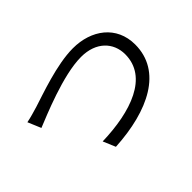

<svg xmlns="http://www.w3.org/2000/svg" viewBox="-105 -938 1210 1210"><g transform="rotate(-45 500.0 -333.5)"><path d="M77 -522 114 -434C192 -465 444 -574 607 -574C741 -574 816 -493 816 -389C816 -186 586 -108 327 -101L362 -18C668 -35 904 -150 904 -388C904 -554 773 -649 609 -649C464 -649 270 -577 186 -551C149 -540 113 -529 77 -522Z"/></g></svg>

Font: Noto Sans Mono CJK JP Regular
Style: Regular
Weight: 400
Designer: Ryoko NISHIZUKA (kana & ideographs); Paul D. Hunt (Latin, Greek & Cyrillic); Wenlong ZHANG (bopomofo); Sandoll Communica
Foundry: Adobe Systems Incorporated
Version: Version 1.004;PS 1.004;hotconv 1.0.82;makeotf.lib2.5.63406